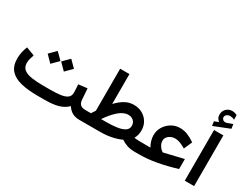

<svg xmlns="http://www.w3.org/2000/svg" viewBox="-88 -1452 2570 2018"><g transform="rotate(30 1197.0 -442.5)"><path d="M536.6 -514.2 614.3 -436.5 536.6 -357.9 459 -436.5ZM372.6 -514.2 450.7 -436.5 372.6 -357.9 295.4 -436.5ZM734.4 -317.9 840.8 -330.6 850.1 -200.7Q852.5 -160.2 872.3 -140.9Q892.1 -121.6 935.1 -121.6H946.8V0H935.1Q879.4 0 843 -20.8Q806.6 -41.5 782.7 -81.1Q739.7 -38.1 676 -19Q612.3 0 506.8 0H425.3Q309.1 0 223.1 -20.3Q137.2 -40.5 90.3 -91.8Q43.5 -143.1 43.5 -235.4Q43.5 -275.4 52.2 -313.5Q61 -351.6 74.7 -385.3L176.8 -346.7Q168.9 -324.2 161.4 -296.4Q153.8 -268.6 153.8 -242.7Q154.3 -190.9 188.7 -165Q223.1 -139.2 284.2 -130.4Q345.2 -121.6 425.3 -121.6H506.8Q580.1 -121.6 632.1 -128.9Q684.1 -136.2 711.7 -157Q739.3 -177.7 739.3 -217.8Q739.3 -240.7 737.5 -268.1Q735.8 -295.4 734.4 -317.9Z M1350.1 -424.3Q1409.7 -424.3 1455.3 -398.7Q1501 -373 1527.1 -328.9Q1553.2 -284.7 1553.2 -228.5Q1553.2 -203.1 1546.6 -175Q1540 -147 1526.4 -127Q1538.6 -125 1557.1 -123.3Q1575.7 -121.6 1606.9 -121.6H1621.6V0H1607.4Q1547.9 0 1506.8 -14.4Q1465.8 -28.8 1436 -50.3Q1389.2 -27.8 1324 -13.9Q1258.8 0 1180.2 0H927.2V-121.6H1002Q1009.8 -134.3 1018.1 -146.2Q1026.4 -158.2 1034.2 -170.4V-680.2H1147V-317.4Q1194.8 -368.2 1243.9 -396Q1293 -423.8 1350.1 -424.3ZM1353 -304.2Q1295.9 -304.2 1236.8 -252.2Q1177.7 -200.2 1125.5 -121.6H1183.1Q1259.3 -121.6 1317.4 -130.1Q1375.5 -138.7 1408.2 -160.4Q1440.9 -182.1 1440.9 -220.7Q1440.9 -257.8 1416.3 -281Q1391.6 -304.2 1353 -304.2Z M1724.6 -121.6Q1708 -147 1697.3 -183.1Q1686.5 -219.2 1686.5 -251.5Q1686.5 -307.1 1714.8 -353.5Q1743.2 -399.9 1790.3 -428Q1837.4 -456.1 1894 -456.1Q1942.9 -456.1 1986.8 -438Q2030.8 -419.9 2077.1 -388.2L2033.2 -288.6Q1999 -308.6 1967.5 -321.5Q1936 -334.5 1901.9 -334.5Q1876.5 -334.5 1852.5 -324Q1828.6 -313.5 1813 -293.9Q1797.4 -274.4 1797.4 -247.6Q1797.4 -221.2 1809.6 -198.7Q1821.8 -176.3 1836.9 -161.6Q1852.1 -147 1860.8 -142.6Q1866.2 -142.6 1872.1 -144.5L2098.1 -198.2V-76.7Q1975.6 -39.6 1866.7 -19.8Q1757.8 0 1652.8 0H1602.1V-121.6Z M2215.3 -714.4Q2198.7 -727.5 2189 -743.9Q2179.2 -760.3 2179.2 -787.1Q2179.2 -830.1 2208.7 -857.7Q2238.3 -885.3 2276.9 -885.3Q2295.9 -885.3 2310.1 -881.1Q2324.2 -877 2338.4 -868.7L2338.9 -814.5Q2323.7 -822.3 2310.5 -825.2Q2297.4 -828.1 2283.7 -828.1Q2264.2 -828.1 2246.8 -815.9Q2229.5 -803.7 2229.5 -780.8Q2230 -767.1 2243.2 -754.4Q2256.3 -741.7 2282.7 -745.6Q2283.2 -745.6 2287.1 -746.6L2355.5 -771.5L2362.8 -718.3L2171.4 -642.1L2163.6 -694.3ZM2324.2 -615.7V-0.5H2210.9V-615.7Z"/></g></svg>

Font: Vazirmatn UI FD SemiBold
Style: Regular
Weight: 600
Designer: Saber Rastikerdar
Foundry: Saber Rastikerdar
Version: Version 33.003